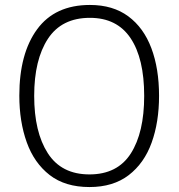

<svg xmlns="http://www.w3.org/2000/svg" viewBox="-20 -745 721 775"><path d="M622 -358Q622 -252 592 -169Q562 -86 499.5 -38Q437 10 341 10Q243 10 180.5 -38.5Q118 -87 88 -170.5Q58 -254 58 -359Q58 -529 130 -627Q202 -725 343 -725Q436 -725 498 -679Q560 -633 591 -550.5Q622 -468 622 -358ZM118 -358Q118 -212 173 -126.5Q228 -41 341 -41Q454 -41 508 -125.5Q562 -210 562 -358Q562 -509 507 -591Q452 -673 343 -673Q229 -673 173.5 -588.5Q118 -504 118 -358Z"/></svg>

Font: Noto Sans Arabic UI SmCn Lt
Style: Regular
Weight: 300
Width: 4
Designer: Monotype Design Team, Nadine Chahine and Nizar Qandah
Foundry: Monotype Imaging Inc.
Version: Version 2.010; ttfautohint (v1.8.4.7-5d5b)